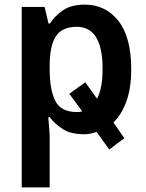

<svg xmlns="http://www.w3.org/2000/svg" viewBox="-20 -571 634 831"><path d="M312 -455Q424 -455 424 -273Q424 -188 400 -144L349 -215L280 -165L336 -89Q326 -86 313 -86Q244 -86 219.5 -134Q195 -182 195 -272V-288Q195 -373 222 -414Q249 -455 312 -455ZM344 10Q371 10 398 0L453 76L518 27L471 -41Q507 -76 527.5 -133.5Q548 -191 548 -271Q548 -410 492.5 -480.5Q437 -551 347 -551Q289 -551 253.5 -527Q218 -503 196 -469H190L173 -541H74V240H195V24Q195 2 192.5 -21Q190 -44 189 -64H195Q217 -35 251.5 -12.5Q286 10 344 10Z"/></svg>

Font: Noto Sans Display Medium
Style: Regular
Weight: 500
Designer: Monotype Design Team
Foundry: Monotype Imaging Inc.
Version: Version 1.900